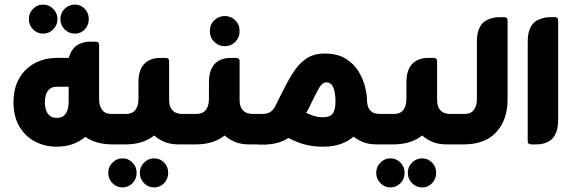

<svg xmlns="http://www.w3.org/2000/svg" viewBox="-20 -631 2504 839"><path d="M168 -484Q143 -484 124.5 -502.5Q106 -521 106 -548Q106 -574 124.5 -592.5Q143 -611 168 -611Q194 -611 212.5 -592.5Q231 -574 231 -548Q231 -521 212.5 -502.5Q194 -484 168 -484ZM307 -484Q281 -484 262.5 -502.5Q244 -521 244 -548Q244 -574 262.5 -592.5Q281 -611 307 -611Q333 -611 350.5 -592.5Q368 -574 368 -548Q368 -521 350.5 -502.5Q333 -484 307 -484ZM468 -133H505V0H471Q400 0 353 -33Q302 10 228 10Q176 10 133 -12.5Q90 -35 64.5 -78.5Q39 -122 39 -184Q39 -246 64.5 -289.5Q90 -333 133 -355.5Q176 -378 228 -378H281Q286 -401 300.5 -418.5Q315 -436 337 -443Q349 -447 358 -448Q367 -449 386 -449H397Q413 -449 413 -435V-198Q413 -168 426.5 -150.5Q440 -133 468 -133ZM228 -116Q250 -116 261 -127Q272 -138 276 -154Q280 -170 280 -184V-252H228Q207 -252 195.5 -241Q184 -230 180 -214.5Q176 -199 176 -184Q176 -170 180 -154Q184 -138 195.5 -127Q207 -116 228 -116Z M774 -133H811V0H761Q724 0 697.5 -11.5Q671 -23 654 -39Q630 -20 598.5 -10Q567 0 527 0H493V-133H530Q558 -133 571.5 -150.5Q585 -168 585 -198V-272Q585 -352 642 -372Q655 -376 663.5 -377Q672 -378 691 -378H703Q719 -378 719 -364V-196Q719 -169 728.5 -155.5Q738 -142 751 -137.5Q764 -133 774 -133ZM515 61Q541 61 559 79.5Q577 98 577 124Q577 151 559 169.5Q541 188 515 188Q490 188 471.5 169.5Q453 151 453 124Q453 98 471.5 79.5Q490 61 515 61ZM654 61Q679 61 697 79.5Q715 98 715 124Q715 151 697 169.5Q679 188 654 188Q628 188 609.5 169.5Q591 151 591 124Q591 98 609.5 79.5Q628 61 654 61Z M962 -429Q936 -429 916.5 -448Q897 -467 897 -495Q897 -524 916.5 -542.5Q936 -561 962 -561Q989 -561 1008 -542.5Q1027 -524 1027 -495Q1027 -467 1008 -448Q989 -429 962 -429ZM1082 -133H1119V0H1069Q1032 0 1005.5 -11.5Q979 -23 962 -39Q938 -20 906.5 -10Q875 0 835 0H801V-133H838Q866 -133 879.5 -150.5Q893 -168 893 -198V-272Q893 -352 950 -372Q963 -376 971.5 -377Q980 -378 999 -378H1011Q1027 -378 1027 -364V-196Q1027 -169 1036.5 -155.5Q1046 -142 1059 -137.5Q1072 -133 1082 -133Z M1639 -133H1676V0H1626Q1592 0 1567 -10Q1542 -20 1525 -34Q1501 -13 1468 -1.5Q1435 10 1392 10Q1352 10 1318 2Q1284 -6 1240 -28Q1196 1 1129 1H1108V-133H1124Q1148 -133 1161 -141.5Q1174 -150 1183.5 -168Q1193 -186 1206 -214Q1233 -269 1258.5 -310Q1284 -351 1317 -374Q1350 -397 1398 -397Q1454 -397 1490 -375Q1526 -353 1546.5 -319.5Q1567 -286 1575.5 -250.5Q1584 -215 1584 -188Q1586 -162 1596.5 -150Q1607 -138 1620 -135.5Q1633 -133 1639 -133ZM1400 -119Q1426 -121 1436 -138Q1446 -155 1446 -189Q1446 -224 1437 -247.5Q1428 -271 1405 -271Q1387 -271 1370.5 -240Q1354 -209 1337 -174Q1326 -149 1318 -138Q1352 -122 1371 -120Q1390 -118 1400 -119Z M1945 -133H1982V0H1932Q1895 0 1868.5 -11.5Q1842 -23 1825 -39Q1801 -20 1769.5 -10Q1738 0 1698 0H1664V-133H1701Q1729 -133 1742.5 -150.5Q1756 -168 1756 -198V-272Q1756 -352 1813 -372Q1826 -376 1834.5 -377Q1843 -378 1862 -378H1874Q1890 -378 1890 -364V-196Q1890 -169 1899.5 -155.5Q1909 -142 1922 -137.5Q1935 -133 1945 -133ZM1686 61Q1712 61 1730 79.5Q1748 98 1748 124Q1748 151 1730 169.5Q1712 188 1686 188Q1661 188 1642.5 169.5Q1624 151 1624 124Q1624 98 1642.5 79.5Q1661 61 1686 61ZM1825 61Q1850 61 1868 79.5Q1886 98 1886 124Q1886 151 1868 169.5Q1850 188 1825 188Q1799 188 1780.5 169.5Q1762 151 1762 124Q1762 98 1780.5 79.5Q1799 61 1825 61Z M2006 0H1972V-133H2009Q2037 -133 2050.5 -150.5Q2064 -168 2064 -198V-450Q2064 -531 2121 -549Q2134 -553 2142.5 -554.5Q2151 -556 2170 -556H2182Q2198 -556 2198 -542V-196Q2198 -108 2149 -54Q2100 0 2006 0Z M2313 0H2302Q2286 0 2286 -14V-450Q2286 -531 2343 -549Q2355 -553 2364 -554.5Q2373 -556 2392 -556H2404Q2419 -556 2419 -542V-106Q2419 -24 2362 -6Q2350 -2 2341.5 -1Q2333 0 2313 0Z"/></svg>

Font: Zain Black
Style: Regular
Weight: 900
Designer: Zain,Boutros
Foundry: Mobile Telecommunications Company (Zain), 2024
Version: Version 1.50; ttfautohint (v1.8.4)